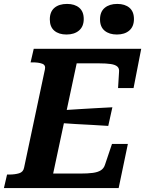

<svg xmlns="http://www.w3.org/2000/svg" viewBox="-48 -959 742 979"><path d="M604 -225 557 0H-28L-12 -69H-1Q28 -69 49.5 -75.5Q71 -82 75 -105L181 -605Q186 -627 167.5 -634Q149 -641 119 -641H108L124 -710H672L633 -510H554L559 -592Q561 -610 550.5 -619.5Q540 -629 517 -632.5Q494 -636 457 -636H343L223 -74H359Q400 -74 425.5 -77.5Q451 -81 466 -90.5Q481 -100 487 -118L523 -225ZM270 -397Q313 -400 355.5 -402.5Q398 -405 440.5 -407.5Q483 -410 525 -412L504 -317Q464 -320 422 -322Q380 -324 338.5 -326.5Q297 -329 256 -332ZM291 -783Q252 -783 229 -802.5Q206 -822 206 -860Q206 -899 229.5 -919Q253 -939 294 -939Q333 -939 356 -919.5Q379 -900 379 -862Q379 -824 355 -803.5Q331 -783 291 -783ZM548 -783Q509 -783 485.5 -802.5Q462 -822 462 -860Q462 -899 486 -919Q510 -939 550 -939Q589 -939 612 -919.5Q635 -900 635 -862Q635 -824 611.5 -803.5Q588 -783 548 -783Z"/></svg>

Font: Roboto Serif 20pt SemiBold
Style: Italic
Weight: 600
Italic angle: -10°
Version: Version 1.007